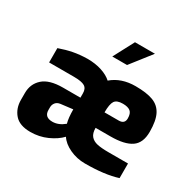

<svg xmlns="http://www.w3.org/2000/svg" viewBox="-166 -958 1172 1150"><g transform="rotate(30 420.5 -383.5)"><path d="M33 -133V-180Q33 -243 77 -282.5Q121 -322 215 -322H335V-352Q335 -385 313.5 -398Q292 -411 238 -411H67V-510Q115 -527 159 -535.5Q203 -544 256 -545Q311 -545 355 -530.5Q399 -516 425 -492Q489 -547 587 -547Q664 -547 709 -530Q754 -513 775.5 -471Q797 -429 797 -352Q797 -275 750 -243Q703 -211 607 -211H504Q504 -174 520 -155Q536 -136 565 -129.5Q594 -123 643 -123H779V-22Q692 6 555 6Q499 6 449.5 -17Q400 -40 377 -76Q345 -42 291.5 -18Q238 6 177 6Q102 6 67.5 -34Q33 -74 33 -133ZM602 -318Q643 -318 643 -356Q643 -391 626 -404.5Q609 -418 574 -418Q532 -418 518 -396.5Q504 -375 504 -318ZM343 -146Q333 -182 333 -240L250 -230Q228 -227 217 -213Q206 -199 206 -181V-162Q206 -113 261 -113Q303 -113 343 -146ZM452 -773H590L479 -631H377Z"/></g></svg>

Font: Exo ExtraBold
Style: Regular
Weight: 800
Designer: Natanael Gama
Foundry: Natanael Gama
Version: Version 1.500